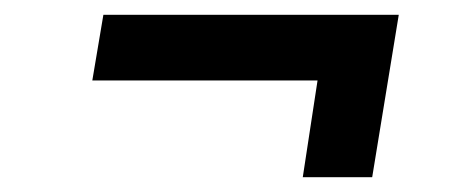

<svg xmlns="http://www.w3.org/2000/svg" viewBox="-20 -420 640 260"><path d="M390 -180H484L520 -400H120L105 -311H410Z"/></svg>

Font: JetBrains Mono Medium
Style: Italic
Weight: 436
Italic angle: -9°
Monospace: yes
Designer: Philipp Nurullin, Konstantin Bulenkov
Foundry: JetBrains
Version: Version 2.305